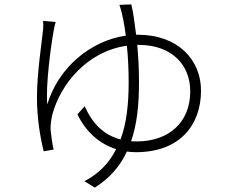

<svg xmlns="http://www.w3.org/2000/svg" viewBox="-20 -802 1040 873"><path d="M599 -644C592 -701 585 -750 577 -782L523 -780C538 -736 546 -686 552 -640C390 -616 245 -494 195 -327C187 -412 211 -591 224 -663C227 -679 230 -691 233 -702L176 -707C177 -696 177 -683 176 -668C171 -617 148 -471 148 -359C148 -267 163 -174 179 -114L224 -122C217 -147 213 -188 210 -212C209 -237 214 -264 218 -281C255 -421 379 -570 557 -594C562 -545 565 -488 565 -427C565 -327 555 -240 528 -168C452 -188 401 -239 365 -319L332 -282C371 -202 432 -148 508 -124C477 -61 429 -12 364 22L411 51C478 9 526 -46 557 -113C571 -111 585 -110 598 -110C798 -110 894 -234 894 -390C894 -530 789 -644 608 -644ZM609 -598C767 -598 845 -502 845 -387C845 -243 745 -159 602 -159C593 -159 585 -159 576 -160C603 -237 612 -324 612 -428C612 -488 609 -545 604 -598Z"/></svg>

Font: Spoqa Han Sans Neo Light
Style: Regular
Weight: 300
Designer: [Spoqa Han Sans Neo] Dong-huui Kim  Younghwa Kang  Yujin Lee  [Noto Sans] Ryoko NISHIZUKA  (kana & ideographs); Paul D. 
Foundry: Spoqa (http://www.spoqa-han-sans.com)
Version: Version 1.000